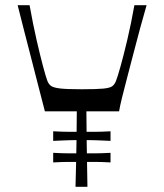

<svg xmlns="http://www.w3.org/2000/svg" viewBox="-20 -720 632 740"><path d="M153 -291Q136 -356 122.5 -409Q109 -462 97 -508.5Q85 -555 73 -601.5Q61 -648 48 -700H94Q107 -627 121 -566Q135 -505 146 -464Q157 -423 162 -410Q167 -396 176.5 -389Q186 -382 212 -379Q238 -376 295 -376Q352 -376 378 -378.5Q404 -381 413 -388Q422 -395 427 -408Q433 -423 444.5 -464Q456 -505 470.5 -566Q485 -627 498 -700H545Q533 -659 520 -611Q507 -563 494.5 -514.5Q482 -466 470.5 -422.5Q459 -379 450.5 -344.5Q442 -310 439 -291H313Q313 -254 314 -181Q315 -108 317 0H271Q274 -108 275 -181Q276 -254 276 -291ZM406 -177Q387 -178 373 -178.5Q359 -179 346.5 -179.5Q334 -180 321.5 -180Q309 -180 296 -180Q282 -180 270 -180Q258 -180 245.5 -179.5Q233 -179 218.5 -178.5Q204 -178 185 -177V-214Q204 -213 218.5 -212.5Q233 -212 245.5 -212Q258 -212 270.5 -212Q283 -212 296 -212Q310 -212 322 -212Q334 -212 346.5 -212Q359 -212 373 -212.5Q387 -213 406 -214ZM406 -94Q387 -95 373 -95.5Q359 -96 346.5 -96Q334 -96 321.5 -96Q309 -96 296 -96Q282 -96 270 -96Q258 -96 245.5 -96Q233 -96 218.5 -95.5Q204 -95 185 -94V-131Q204 -130 218.5 -129.5Q233 -129 245.5 -129Q258 -129 270.5 -129Q283 -129 296 -129Q310 -129 322 -129Q334 -129 346.5 -129Q359 -129 373 -129.5Q387 -130 406 -131Z"/></svg>

Font: Ojuju Medium
Style: Regular
Weight: 500
Designer: Chisaokwu Joboson, Mirko Velimirovic
Foundry: Udi Foundry
Version: Version 1.000